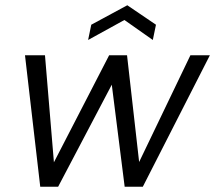

<svg xmlns="http://www.w3.org/2000/svg" viewBox="-20 -710 818 730"><path d="M201 0H133L75 -500H151L185 -93L395 -500H463L509 -94L704 -500H778L523 0H454L405 -388ZM561 -558 453 -634 315 -558 327 -616 464 -690 573 -616Z"/></svg>

Font: Albert Sans
Style: Italic
Weight: 400
Italic angle: -11.25°
Designer: Andreas Rasmussen
Foundry: a.Foundry
Version: Version 1.025